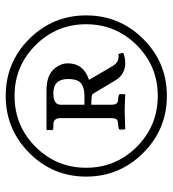

<svg xmlns="http://www.w3.org/2000/svg" viewBox="14 -642 605 673"><g transform="rotate(-90 316.5 -305.5)"><path d="M431 -370Q431 -315 373 -296L421 -214Q436 -188 464 -193L468 -176Q451 -169 432 -169Q392 -169 371 -204L323 -284Q318 -288 286 -288V-216Q286 -197 298 -195L312 -193Q323 -192 323 -187V-171L321 -169Q280 -171 262 -171L201 -169L199 -171V-188Q199 -192 209 -193L226 -195Q239 -197 239 -216V-396Q239 -421 216 -421H205Q197 -421 197 -426V-443L199 -445H335Q386 -445 408.5 -421.5Q431 -398 431 -370ZM376 -370Q376 -421 326 -421Q286 -421 286 -396V-312H318Q345 -312 360.5 -323.5Q376 -335 376 -370ZM516.5 -106Q434 -23 317 -23Q200 -23 117 -106Q34 -189 34 -306Q34 -423 117 -505.5Q200 -588 317 -588Q434 -588 516.5 -505.5Q599 -423 599 -306Q599 -189 516.5 -106ZM317 -557Q212 -557 138.5 -483.5Q65 -410 65 -306Q65 -202 138.5 -128.5Q212 -55 317 -55Q421 -55 494.5 -128.5Q568 -202 568 -306Q568 -410 494.5 -483.5Q421 -557 317 -557Z"/></g></svg>

Font: Libertinus Sans
Style: Regular
Weight: 400
Designer: Philipp H. Poll
Foundry: Khaled Hosny
Version: Version 6.1